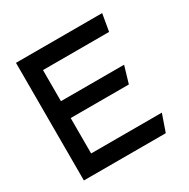

<svg xmlns="http://www.w3.org/2000/svg" viewBox="-155 -822 947 963"><g transform="rotate(-30 318.5 -340.5)"><path d="M160.2 -99.1V-304.2H497.1L525.9 -401.9H160.2V-582H543L560.1 -681.2H61V0H535.2L569.8 -99.1Z"/></g></svg>

Font: Comic Neue Angular
Style: Bold
Weight: 700
Designer: Craig Rozynski
Foundry: Craig Rozynski
Version: Version 2.003